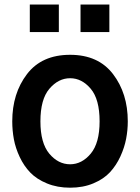

<svg xmlns="http://www.w3.org/2000/svg" viewBox="-20 -828 630 865"><path d="M114.3 -683.6V-807.6H245.1V-683.6ZM342.8 -683.6V-807.6H472.7V-683.6ZM162.1 -281.2Q162.1 -183.6 202.1 -135.7Q242.2 -87.9 295.9 -87.9Q348.6 -87.9 388.7 -135.7Q428.7 -183.6 428.7 -281.2Q428.7 -380.9 388.7 -428.2Q348.6 -475.6 295.9 -475.6Q243.2 -475.6 202.6 -428.2Q162.1 -380.9 162.1 -281.2ZM35.2 -281.2Q35.2 -407.2 101.6 -494.1Q168 -581.1 295.9 -581.1Q422.9 -581.1 489.3 -494.1Q555.7 -407.2 555.7 -281.2Q555.7 -242.2 548.3 -203.1Q541 -164.1 522.5 -123.5Q503.9 -83 475.6 -52.2Q447.3 -21.5 400.9 -2Q354.5 17.6 295.9 17.6Q238.3 17.6 191.9 -1.5Q145.5 -20.5 116.7 -50.3Q87.9 -80.1 68.8 -120.6Q49.8 -161.1 42.5 -200.7Q35.2 -240.2 35.2 -281.2Z"/></svg>

Font: Gothic A1
Style: Bold
Weight: 700
Version: Version 2.50